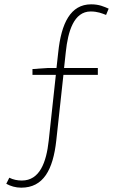

<svg xmlns="http://www.w3.org/2000/svg" viewBox="-20 -759 561 887"><path d="M78 108C180 108 225 26 240 -110L273 -413H432V-445H276L284 -519C294 -614 321 -706 399 -706C431 -706 452 -697 470 -690L482 -719C461 -728 439 -739 401 -739C306 -739 263 -652 249 -517L241 -445H202L130 -440V-413H238L205 -109C194 -8 163 75 81 75C60 75 41 71 23 62L9 90C29 101 52 108 78 108Z"/></svg>

Font: Source Han Sans JP ExtraLight
Style: Regular
Weight: 250
Designer: Ryoko NISHIZUKA 西塚涼子 (kana, bopomofo & ideographs); Paul D. Hunt (Latin, Greek & Cyrillic); Sandoll Communications 산돌커뮤니
Foundry: Adobe
Version: Version 2.001;hotconv 1.0.107;makeotfexe 2.5.65593